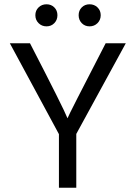

<svg xmlns="http://www.w3.org/2000/svg" viewBox="-20 -876 633 896"><path d="M233.5 -841.5Q248 -827 248 -805Q248 -783 233.5 -768Q219 -753 197 -753Q175 -753 160 -768Q145 -783 145 -805Q145 -827 160 -841.5Q175 -856 197 -856Q219 -856 233.5 -841.5ZM435 -841.5Q450 -827 450 -805Q450 -783 435 -768Q420 -753 398 -753Q376 -753 361.5 -768Q347 -783 347 -805Q347 -827 361.5 -841.5Q376 -856 398 -856Q420 -856 435 -841.5ZM336 0H255V-250L26 -674H120Q277 -370 295 -324Q300 -339 473 -674H567L336 -251Z"/></svg>

Font: Hind Vadodara
Style: Regular
Weight: 400
Designer: Hitesh Malaviya
Foundry: Indian Type Foundry
Version: Version 0.702;PS 1.0;hotconv 1.0.81;makeotf.lib2.5.63406